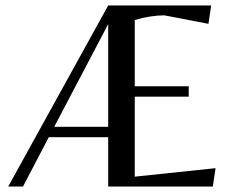

<svg xmlns="http://www.w3.org/2000/svg" viewBox="-20 -681 862 701"><path d="M375 0V-180H158L64 0H10L375 -661H751L741 -594L580 -625Q531 -625 472 -608V-366H669V-328H472V-36L767 -67L757 0ZM375 -218V-593L178 -218Z"/></svg>

Font: Belleza
Style: Regular
Weight: 400
Designer: Eduardo Rodriguez Tunni
Foundry: Eduardo Rodriguez Tunni
Version: Version 1.001